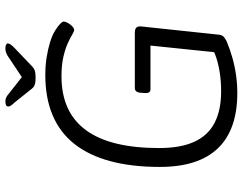

<svg xmlns="http://www.w3.org/2000/svg" viewBox="-114 -780 900 712"><g transform="rotate(-90 336.0 -424.0)"><path d="M347 6Q211 6 142 -66Q73 -138 73 -281Q73 -386 94.5 -465.5Q116 -545 158.5 -598.5Q201 -652 265 -679Q329 -706 414 -706Q449 -706 480 -701Q511 -696 536.5 -688Q562 -680 578 -670Q594 -660 603 -651.5Q612 -643 612 -638Q612 -633 609 -626.5Q606 -620 601.5 -614Q597 -608 591.5 -603.5Q586 -599 581 -599Q575 -599 563 -606.5Q551 -614 531 -623Q511 -632 481 -639Q451 -646 409 -646Q343 -646 293 -623.5Q243 -601 209.5 -555.5Q176 -510 159.5 -442Q143 -374 143 -284Q143 -204 166.5 -153Q190 -102 237 -78Q284 -54 353 -54Q390 -54 422 -59Q454 -64 478 -72Q502 -80 516 -89L495 -45L523 -316H361Q353 -316 349.5 -321.5Q346 -327 347 -339L348 -351Q349 -374 366 -374H571Q584 -374 589.5 -368.5Q595 -363 594 -351L564 -68Q563 -53 558 -47Q553 -41 540 -34Q509 -21 477 -12Q445 -3 412.5 1.5Q380 6 347 6ZM512 -854Q521 -854 526 -851.5Q531 -849 531 -845Q531 -840 526.5 -834Q522 -828 514 -820L448 -757Q439 -748 430 -745Q421 -742 403 -742Q392 -742 384.5 -743.5Q377 -745 372.5 -747.5Q368 -750 363 -756L311 -821Q304 -828 300.5 -833.5Q297 -839 297 -843Q297 -849 302 -851.5Q307 -854 316 -854Q323 -854 329.5 -851.5Q336 -849 345 -841L406 -793L478 -841Q489 -849 497 -851.5Q505 -854 512 -854Z"/></g></svg>

Font: Asap Light
Style: Italic
Weight: 300
Italic angle: -6°
Designer: Pablo Cosgaya
Foundry: Omnibus-Type
Version: Version 3.001